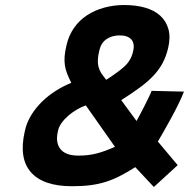

<svg xmlns="http://www.w3.org/2000/svg" viewBox="-20 -730 753 765"><path d="M475 -710Q521 -710 558 -699.5Q595 -689 618.5 -667.5Q642 -646 651 -614Q660 -582 650 -539Q642 -505 627.5 -478Q613 -451 590 -427Q567 -403 535.5 -380Q504 -357 463 -331L524 -248Q528 -256 537 -272Q546 -288 555 -306.5Q564 -325 572.5 -342Q581 -359 584 -368L713 -365Q704 -342 690.5 -314.5Q677 -287 662 -259.5Q647 -232 633 -207.5Q619 -183 609 -166L688 -72L593 15L519 -64Q486 -43 457.5 -28.5Q429 -14 400 -5Q371 4 339 8Q307 12 267 12Q152 12 103 -44Q54 -100 79 -208Q86 -241 104 -270.5Q122 -300 147 -324.5Q172 -349 202 -368Q232 -387 264 -400Q254 -420 247.5 -436.5Q241 -453 238.5 -470Q236 -487 237.5 -506Q239 -525 245 -550Q254 -589 275 -619Q296 -649 326.5 -669Q357 -689 395 -699.5Q433 -710 475 -710ZM293 -110Q332 -110 365 -118.5Q398 -127 438 -145L322 -310Q304 -304 285.5 -293Q267 -282 251.5 -268.5Q236 -255 225 -239.5Q214 -224 211 -208Q200 -163 220.5 -136.5Q241 -110 293 -110ZM376 -530Q368 -498 370.5 -474.5Q373 -451 391 -428L403 -412Q449 -441 475.5 -465Q502 -489 510 -524Q518 -556 503.5 -572.5Q489 -589 457 -589Q427 -589 405 -574.5Q383 -560 376 -530Z"/></svg>

Font: Panefresco 999wt
Style: Italic
Weight: 900
Version: Version 1.001